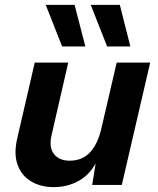

<svg xmlns="http://www.w3.org/2000/svg" viewBox="-20 -756 646 785"><path d="M200 9Q146 9 107 -14.5Q68 -38 52 -82Q36 -126 50 -188L122 -500H259L191 -204Q179 -154 200.5 -126.5Q222 -99 265 -99Q316 -99 348 -133Q380 -167 395 -233L457 -500H594L478 0H357L371 -88Q345 -40 300 -15.5Q255 9 200 9ZM285 -736 329 -566H234L167 -736ZM470 -736 513 -566H418L351 -736Z"/></svg>

Font: Work Sans SemiBold
Style: Italic
Weight: 600
Italic angle: -13°
Designer: Wei Huang
Foundry: Wei Huang
Version: Version 2.012; ttfautohint (v1.8.3)